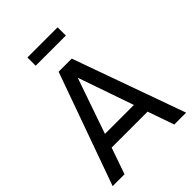

<svg xmlns="http://www.w3.org/2000/svg" viewBox="-264 -1073 1201 1201"><g transform="rotate(-45 336.0 -473.0)"><path d="M278 -745H394L661 0H556L495 -175H177L116 0H11ZM464 -265 336 -634 208 -265ZM203 -946H470V-873H203Z"/></g></svg>

Font: Eudoxus Sans Medium
Style: Regular
Weight: 500
Designer: Stijn de Vries
Foundry: tokotype
Version: Version 2.005